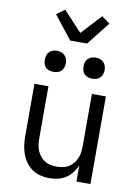

<svg xmlns="http://www.w3.org/2000/svg" viewBox="-104 -1046 808 1122"><g transform="rotate(10 300.0 -485.0)"><path d="M268 8Q242 8 215.5 1.5Q189 -5 167 -20Q145 -35 129 -57.5Q113 -80 104 -105Q95 -130 91.5 -156.5Q88 -183 88 -210V-520H171V-210Q171 -192 173.5 -173.5Q176 -155 183 -138Q190 -121 202 -106.5Q214 -92 229.5 -82.5Q245 -73 263.5 -69.5Q282 -66 300 -66Q318 -66 336.5 -69.5Q355 -73 370.5 -82.5Q386 -92 398 -106.5Q410 -121 417 -138Q424 -155 426.5 -173.5Q429 -192 429 -210V-520H512V0H429V-96Q419 -72 403 -51.5Q387 -31 366 -17.5Q345 -4 319.5 2Q294 8 268 8ZM415 -608Q402 -608 390 -611.5Q378 -615 369 -624Q360 -633 356.5 -645Q353 -657 353 -670Q353 -683 356.5 -695Q360 -707 369 -716Q378 -725 390 -729Q402 -733 415 -733Q428 -733 440 -729Q452 -725 461 -716Q470 -707 474 -695Q478 -683 478 -670Q478 -657 474 -645Q470 -633 461 -624Q452 -615 440 -611.5Q428 -608 415 -608ZM185 -608Q172 -608 160 -611.5Q148 -615 139 -624Q130 -633 126.5 -645Q123 -657 123 -670Q123 -683 126.5 -695Q130 -707 139 -716Q148 -725 160 -729Q172 -733 185 -733Q198 -733 210 -729Q222 -725 231 -716Q240 -707 244 -695Q248 -683 248 -670Q248 -657 244 -645Q240 -633 231 -624Q222 -615 210 -611.5Q198 -608 185 -608ZM250 -805 142 -942 190 -978 300 -859 410 -978 458 -942 350 -805Z"/></g></svg>

Font: Iosevka Aile
Style: Regular
Weight: 400
Designer: Belleve Invis
Foundry: Belleve Invis
Version: Version 28.0.1; ttfautohint (v1.8.4)